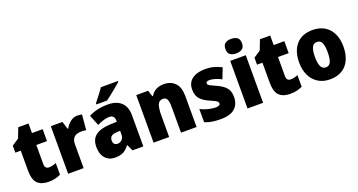

<svg xmlns="http://www.w3.org/2000/svg" viewBox="-45 -1432 3913 2097"><g transform="rotate(-20 1911.5 -383.0)"><path d="M311 -137Q332 -137 352.5 -142Q373 -147 395 -156V-21Q365 -7 332 1.5Q299 10 253 10Q171 10 126.5 -32.5Q82 -75 82 -182V-414H19V-495L99 -548L144 -664H263V-553H387V-414H263V-191Q263 -137 311 -137Z M792 -563Q806 -563 820.5 -561Q835 -559 846 -557L830 -379Q820 -382 806.5 -383.5Q793 -385 771 -385Q744 -385 719 -376Q694 -367 678 -343Q662 -319 662 -274V0H482V-553H617L644 -465H653Q672 -503 709.5 -533Q747 -563 792 -563Z M1149 -563Q1246 -563 1301 -512Q1356 -461 1356 -363V0H1230L1196 -73H1193Q1161 -30 1124.5 -10Q1088 10 1025 10Q954 10 912.5 -38.5Q871 -87 871 -169Q871 -258 927.5 -301Q984 -344 1091 -349L1176 -352V-362Q1176 -398 1159.5 -414Q1143 -430 1114 -430Q1084 -430 1048 -419Q1012 -408 973 -389L923 -513Q968 -537 1024.5 -550Q1081 -563 1149 -563ZM1138 -245Q1092 -243 1072.5 -226.5Q1053 -210 1053 -179Q1053 -150 1066.5 -136.5Q1080 -123 1102 -123Q1133 -123 1154.5 -145Q1176 -167 1176 -202V-247ZM1340 -756Q1320 -738 1286.5 -710Q1253 -682 1217 -653.5Q1181 -625 1155 -606H1031V-620Q1056 -652 1088 -692.5Q1120 -733 1141 -766H1340Z M1796 -563Q1877 -563 1926 -513Q1975 -463 1975 -360V0H1794V-304Q1794 -359 1781 -387Q1768 -415 1734 -415Q1688 -415 1672 -374Q1656 -333 1656 -246V0H1475V-553H1613L1636 -482H1644Q1667 -521 1705 -542Q1743 -563 1796 -563Z M2472 -170Q2472 -87 2419.5 -38.5Q2367 10 2254 10Q2202 10 2158 3.5Q2114 -3 2070 -21V-174Q2114 -152 2161.5 -140.5Q2209 -129 2243 -129Q2298 -129 2298 -158Q2298 -169 2290 -178Q2282 -187 2259.5 -198.5Q2237 -210 2193 -229Q2131 -257 2100 -296Q2069 -335 2069 -400Q2069 -480 2125.5 -521.5Q2182 -563 2279 -563Q2330 -563 2374.5 -551Q2419 -539 2466 -516L2418 -393Q2383 -411 2346.5 -422.5Q2310 -434 2283 -434Q2241 -434 2241 -410Q2241 -400 2248.5 -392.5Q2256 -385 2277 -374.5Q2298 -364 2340 -345Q2404 -316 2438 -277.5Q2472 -239 2472 -170Z M2658 -776Q2700 -776 2727 -757.5Q2754 -739 2754 -691Q2754 -644 2726.5 -625.5Q2699 -607 2658 -607Q2615 -607 2588.5 -625.5Q2562 -644 2562 -691Q2562 -739 2588.5 -757.5Q2615 -776 2658 -776ZM2748 -553V0H2567V-553Z M3120 -137Q3141 -137 3161.5 -142Q3182 -147 3204 -156V-21Q3174 -7 3141 1.5Q3108 10 3062 10Q2980 10 2935.5 -32.5Q2891 -75 2891 -182V-414H2828V-495L2908 -548L2953 -664H3072V-553H3196V-414H3072V-191Q3072 -137 3120 -137Z M3783 -278Q3783 -193 3754.5 -128Q3726 -63 3668.5 -26.5Q3611 10 3525 10Q3446 10 3388 -26.5Q3330 -63 3299 -128Q3268 -193 3268 -278Q3268 -409 3334.5 -486Q3401 -563 3528 -563Q3603 -563 3660.5 -530Q3718 -497 3750.5 -433Q3783 -369 3783 -278ZM3451 -277Q3451 -205 3468.5 -167Q3486 -129 3527 -129Q3567 -129 3583.5 -167Q3600 -205 3600 -278Q3600 -350 3583.5 -387Q3567 -424 3526 -424Q3487 -424 3469 -387.5Q3451 -351 3451 -277Z"/></g></svg>

Font: Noto Sans Lao Looped SemiCondensed Black
Style: Regular
Weight: 900
Width: 4
Designer: Mark Frömberg, Ben Mitchell
Foundry: The Fontpad Ltd
Version: Version 1.002; ttfautohint (v1.8.4.7-5d5b)